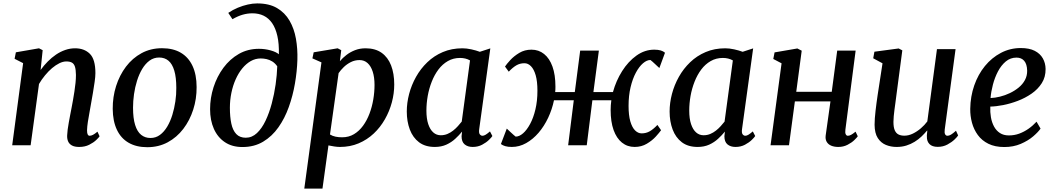

<svg xmlns="http://www.w3.org/2000/svg" viewBox="-20 -851 6179 1125"><path d="M218 -441Q237 -467.5 259.8 -490.5Q282.5 -513.5 308.2 -531Q334 -548.5 362.2 -558.2Q390.5 -568 420 -568Q473.5 -568 506.2 -536Q539 -504 539 -422.5Q539 -402 534.5 -371Q530 -340 524.5 -307Q519 -274 514 -247Q510 -222 504.5 -193.2Q499 -164.5 494.8 -136.8Q490.5 -109 490 -87.5Q490 -70 494 -62.8Q498 -55.5 504.5 -55.5Q514 -55.5 524.8 -61Q535.5 -66.5 551 -79.5L563.5 -52.5Q560 -46 544 -30.8Q528 -15.5 502.8 -2.8Q477.5 10 444 10Q417 10 401.2 1.2Q385.5 -7.5 379 -22.8Q372.5 -38 373.5 -58Q374 -72.5 376.5 -91.8Q379 -111 383 -133Q387 -155 391.2 -177.2Q395.5 -199.5 399.5 -220Q403.5 -241 407.8 -265Q412 -289 416 -314.8Q420 -340.5 422.5 -365.2Q425 -390 425 -412Q424.5 -443.5 419 -460.5Q413.5 -477.5 401.2 -484.2Q389 -491 368.5 -491Q349.5 -491 328 -480.5Q306.5 -470 285 -451.8Q263.5 -433.5 243.8 -409.5Q224 -385.5 208.5 -359L159.5 0H51.5L115.5 -481L65.5 -506.5L73 -544.5L208.5 -568L230 -557Z M929.5 -568.5Q994.5 -568.5 1039.5 -542Q1084.5 -515.5 1108.2 -464.5Q1132 -413.5 1132 -340.5Q1132.5 -272 1112.2 -208.8Q1092 -145.5 1054 -95.8Q1016 -46 962.5 -17.2Q909 11.5 843 11.5Q779 11.5 733.8 -14.5Q688.5 -40.5 664.8 -91Q641 -141.5 640.5 -213Q640 -283 660.2 -346.8Q680.5 -410.5 718.2 -460.5Q756 -510.5 809.5 -539.5Q863 -568.5 929.5 -568.5ZM912.5 -514Q881 -514 856.2 -495.8Q831.5 -477.5 813.2 -447Q795 -416.5 783 -378.2Q771 -340 765.2 -299.2Q759.5 -258.5 759.5 -220Q759.5 -158 771.8 -118.8Q784 -79.5 807 -61Q830 -42.5 861.5 -42.5Q893 -42.5 917.2 -60.5Q941.5 -78.5 959.8 -109Q978 -139.5 989.8 -177.8Q1001.5 -216 1007.5 -256.8Q1013.5 -297.5 1013 -336Q1013 -398 1001.2 -437.2Q989.5 -476.5 967.2 -495.2Q945 -514 912.5 -514Z M1400.5 10.5Q1340 10.5 1297.8 -17.8Q1255.5 -46 1233.2 -96Q1211 -146 1211 -211Q1211 -277 1231.2 -340Q1251.5 -403 1289.2 -454Q1327 -505 1379.5 -535Q1432 -565 1497 -565Q1532.5 -565 1565.5 -555.8Q1598.5 -546.5 1614 -533Q1615.5 -595 1605.2 -640.2Q1595 -685.5 1574.8 -715Q1554.5 -744.5 1525.2 -758.8Q1496 -773 1459 -773Q1431 -773 1403 -765.2Q1375 -757.5 1342 -738.5L1317.5 -775.5Q1344 -793.5 1373.5 -805.8Q1403 -818 1432 -824.5Q1461 -831 1487 -831Q1557 -831 1603.2 -803.8Q1649.5 -776.5 1676.5 -730Q1703.5 -683.5 1714 -624.2Q1724.5 -565 1722.5 -500.5Q1720.5 -433 1708.2 -361.8Q1696 -290.5 1672.2 -224Q1648.5 -157.5 1611.2 -104.8Q1574 -52 1521.8 -20.8Q1469.5 10.5 1400.5 10.5ZM1420 -44Q1456.5 -44 1485.5 -71.2Q1514.5 -98.5 1536 -143.8Q1557.5 -189 1572.2 -244.2Q1587 -299.5 1595 -356.2Q1603 -413 1604.5 -462.5Q1592 -480.5 1575.5 -490.8Q1559 -501 1541.5 -504.8Q1524 -508.5 1507.5 -508.5Q1476.5 -508.5 1449.2 -493Q1422 -477.5 1399.5 -450Q1377 -422.5 1360.8 -386Q1344.5 -349.5 1335.8 -307Q1327 -264.5 1327 -219.5Q1327 -166 1335.5 -126.5Q1344 -87 1364.5 -65.5Q1385 -44 1420 -44Z M1763 254 1863.5 -485.5 1810.5 -509 1818 -544.5 1958.5 -568 1979.5 -557 1971.5 -492.5Q1987.5 -511.5 2009.8 -528.8Q2032 -546 2060.2 -557Q2088.5 -568 2122 -568Q2178.5 -568 2215.8 -541.8Q2253 -515.5 2271.5 -467.8Q2290 -420 2290 -356Q2290 -303.5 2276 -251.2Q2262 -199 2235.2 -152Q2208.5 -105 2169.8 -68.5Q2131 -32 2081.2 -11Q2031.5 10 1972 10Q1956 10 1938.5 7.2Q1921 4.5 1904.5 1L1869.5 254ZM1913.5 -63Q1928 -54 1946 -50.2Q1964 -46.5 1984.5 -46.5Q2023.5 -46.5 2054 -64.8Q2084.5 -83 2107.2 -114.2Q2130 -145.5 2145 -185.2Q2160 -225 2167.2 -268.2Q2174.5 -311.5 2174.5 -353.5Q2174.5 -398 2164 -430.8Q2153.5 -463.5 2134 -481.2Q2114.5 -499 2086.5 -499Q2059 -499 2035.8 -487.2Q2012.5 -475.5 1994.2 -457.8Q1976 -440 1964 -422.5Z M2788 -95.5Q2784.5 -73 2791.2 -64.2Q2798 -55.5 2807 -55.5Q2815.5 -55.5 2825.8 -61.8Q2836 -68 2851 -81L2865 -54Q2861 -47 2845.2 -31.5Q2829.5 -16 2805 -3Q2780.5 10 2749.5 10Q2720.5 10 2702.5 -5Q2684.5 -20 2684.5 -53L2687.5 -80Q2670 -58.5 2647.5 -37.8Q2625 -17 2595.5 -3.5Q2566 10 2527.5 10Q2471.5 10 2435.2 -17.5Q2399 -45 2381.2 -92.2Q2363.5 -139.5 2363.5 -197.5Q2363.5 -248 2377.2 -300.5Q2391 -353 2417.8 -400.8Q2444.5 -448.5 2483.8 -486.2Q2523 -524 2574.8 -546Q2626.5 -568 2689.5 -568Q2713.5 -568 2742 -561.8Q2770.5 -555.5 2791.5 -547.5L2853 -567.5ZM2734 -497Q2721 -504.5 2706.2 -508Q2691.5 -511.5 2675.5 -511.5Q2636 -511.5 2604.2 -493.2Q2572.5 -475 2549 -443.8Q2525.5 -412.5 2509.8 -372.5Q2494 -332.5 2486.2 -288.8Q2478.5 -245 2478.5 -203Q2478.5 -156 2489.2 -123.8Q2500 -91.5 2518.8 -75Q2537.5 -58.5 2562.5 -58.5Q2583.5 -58.5 2601.5 -66Q2619.5 -73.5 2635 -85.8Q2650.5 -98 2663 -112Q2675.5 -126 2685.5 -138.5Z M2979 10Q2956 10 2940.8 5.5Q2925.5 1 2915 -7L2949.5 -97.5Q2952.5 -94.5 2959.5 -88Q2966.5 -81.5 2974.8 -73.8Q2983 -66 2990.2 -59.8Q2997.5 -53.5 3001.5 -50.5Q3022.5 -50.5 3044.8 -69.8Q3067 -89 3086.2 -124.8Q3105.5 -160.5 3117.2 -210Q3129 -259.5 3129 -319.5Q3129 -374.5 3118.8 -410Q3108.5 -445.5 3091.2 -463Q3074 -480.5 3053 -480.5Q3026.5 -480.5 3005.2 -468Q2984 -455.5 2961 -431L2939 -461Q2948 -475 2969.5 -498.5Q2991 -522 3022.5 -541Q3054 -560 3094 -560Q3136.5 -560 3168.2 -534.5Q3200 -509 3217.2 -460.8Q3234.5 -412.5 3234.5 -343.5Q3234.5 -335 3234.2 -327Q3234 -319 3233 -311.5H3348L3379.5 -554.5H3489L3457 -311.5H3571.5Q3589.5 -377.5 3625.2 -434.2Q3661 -491 3709.5 -525.5Q3758 -560 3813.5 -560Q3836 -560 3851.2 -555.5Q3866.5 -551 3876.5 -542L3843.5 -452.5Q3840 -455.5 3833 -462Q3826 -468.5 3817.8 -476.2Q3809.5 -484 3802.5 -490.2Q3795.5 -496.5 3791 -499.5Q3770 -499.5 3747.5 -480.2Q3725 -461 3705.8 -425.2Q3686.5 -389.5 3674.8 -340Q3663 -290.5 3663 -230.5Q3663 -176 3673.2 -140.2Q3683.5 -104.5 3701 -87Q3718.5 -69.5 3739.5 -69.5Q3766 -69.5 3787.5 -82Q3809 -94.5 3832 -119L3853.5 -88Q3844 -74.5 3822.8 -51Q3801.5 -27.5 3770 -8.8Q3738.5 10 3698.5 10Q3656 10 3624.2 -15.5Q3592.5 -41 3575.2 -89.2Q3558 -137.5 3558 -206.5Q3558 -220.5 3559 -234.8Q3560 -249 3562 -263.5H3451L3418 0H3309L3342 -263.5H3226Q3215 -210 3191.8 -160.8Q3168.5 -111.5 3135.8 -73.2Q3103 -35 3063 -12.5Q3023 10 2979 10Z M4328 -95.5Q4324.5 -73 4331.2 -64.2Q4338 -55.5 4347 -55.5Q4355.5 -55.5 4365.8 -61.8Q4376 -68 4391 -81L4405 -54Q4401 -47 4385.2 -31.5Q4369.5 -16 4345 -3Q4320.5 10 4289.5 10Q4260.5 10 4242.5 -5Q4224.5 -20 4224.5 -53L4227.5 -80Q4210 -58.5 4187.5 -37.8Q4165 -17 4135.5 -3.5Q4106 10 4067.5 10Q4011.5 10 3975.2 -17.5Q3939 -45 3921.2 -92.2Q3903.5 -139.5 3903.5 -197.5Q3903.5 -248 3917.2 -300.5Q3931 -353 3957.8 -400.8Q3984.5 -448.5 4023.8 -486.2Q4063 -524 4114.8 -546Q4166.5 -568 4229.5 -568Q4253.5 -568 4282 -561.8Q4310.5 -555.5 4331.5 -547.5L4393 -567.5ZM4274 -497Q4261 -504.5 4246.2 -508Q4231.5 -511.5 4215.5 -511.5Q4176 -511.5 4144.2 -493.2Q4112.5 -475 4089 -443.8Q4065.5 -412.5 4049.8 -372.5Q4034 -332.5 4026.2 -288.8Q4018.5 -245 4018.5 -203Q4018.5 -156 4029.2 -123.8Q4040 -91.5 4058.8 -75Q4077.5 -58.5 4102.5 -58.5Q4123.5 -58.5 4141.5 -66Q4159.5 -73.5 4175 -85.8Q4190.5 -98 4203 -112Q4215.5 -126 4225.5 -138.5Z M4933.5 -91.5Q4931 -73 4935.5 -64.2Q4940 -55.5 4947.5 -55.5Q4956.5 -55.5 4966.5 -60.8Q4976.5 -66 4993 -79.5L5006 -52.5Q5001.5 -45.5 4986.2 -30.5Q4971 -15.5 4946.5 -2.8Q4922 10 4892 10Q4868 10 4850.2 2.5Q4832.5 -5 4823.8 -20.2Q4815 -35.5 4818 -57.5L4846 -257H4637.5L4603 0H4495L4559.5 -480L4511 -505.5L4518.5 -544L4652 -567L4677.5 -554L4645.5 -313H4853.5L4885.5 -554.5H4993.5Z M5233.5 10Q5199.5 10 5170.5 -2Q5141.5 -14 5123.2 -42.2Q5105 -70.5 5104.5 -120Q5104.5 -137.5 5106 -158.2Q5107.5 -179 5110.2 -202Q5113 -225 5116 -248.8Q5119 -272.5 5122.5 -294.5L5151 -480L5096.5 -509.5L5103.5 -548L5245.5 -567L5267 -556L5232 -290.5Q5229.5 -269 5226.5 -248.2Q5223.5 -227.5 5221 -208Q5218.5 -188.5 5216.8 -170.5Q5215 -152.5 5215 -137Q5215 -105 5222.8 -87.5Q5230.5 -70 5244.8 -63Q5259 -56 5279 -56Q5304 -56 5329 -68.2Q5354 -80.5 5376 -99.5Q5398 -118.5 5413.5 -139.5L5470 -563H5579L5515.5 -92Q5513 -73 5517.8 -64.2Q5522.5 -55.5 5531.5 -55.5Q5541 -55.5 5552 -62Q5563 -68.5 5581.5 -85L5594 -57.5Q5590 -50 5573.5 -34Q5557 -18 5531.5 -4.2Q5506 9.5 5474.5 9.5Q5442 9.5 5426 -7Q5410 -23.5 5411 -51Q5410.5 -53 5410.8 -56.8Q5411 -60.5 5411.5 -65.5Q5412 -70.5 5412.5 -75.5Q5413 -80.5 5413.5 -85L5412 -86Q5397.5 -68.5 5379.5 -51.2Q5361.5 -34 5339.2 -20.2Q5317 -6.5 5290.8 1.8Q5264.5 10 5233.5 10Z M6077 -97.5Q6063.5 -77.5 6033.8 -52Q6004 -26.5 5961 -8Q5918 10.5 5864.5 10.5Q5810 10.5 5771.5 -8.5Q5733 -27.5 5709.5 -59.8Q5686 -92 5675.2 -131.8Q5664.5 -171.5 5665 -213Q5666 -286 5688.5 -350.5Q5711 -415 5751 -464Q5791 -513 5844.8 -541.2Q5898.5 -569.5 5961 -569.5Q6011 -569.5 6042.8 -553.2Q6074.5 -537 6090.2 -509.2Q6106 -481.5 6106.5 -447Q6107 -399.5 6084.2 -363.8Q6061.5 -328 6024.2 -302.2Q5987 -276.5 5943.5 -260Q5900 -243.5 5857.5 -235.2Q5815 -227 5782.5 -226.5Q5781 -194 5786.2 -163.8Q5791.5 -133.5 5804.5 -109.5Q5817.5 -85.5 5839 -71.5Q5860.5 -57.5 5891.5 -57.5Q5923.5 -57.5 5952 -68Q5980.5 -78.5 6006.2 -96.5Q6032 -114.5 6053.5 -138ZM5936 -513.5Q5900.5 -513.5 5873.2 -490.8Q5846 -468 5827.2 -432Q5808.5 -396 5797.8 -355Q5787 -314 5784 -276.5Q5810 -277.5 5839.5 -284.8Q5869 -292 5897.2 -305.5Q5925.5 -319 5948.8 -338Q5972 -357 5985.5 -382Q5999 -407 5998.5 -437.5Q5997.5 -475.5 5981.2 -494.5Q5965 -513.5 5936 -513.5Z"/></svg>

Font: Merriweather Medium
Style: Italic
Weight: 500
Italic angle: -7.8°
Version: Version 2.101